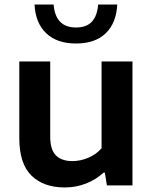

<svg xmlns="http://www.w3.org/2000/svg" viewBox="-20 -816 674 845"><path d="M65 -207.5V-545.5H201V-215Q201 -157 226.2 -132Q251.5 -107 298.5 -107Q333.5 -107 368.2 -121.5Q403 -136 427 -163.5V-545.5H563V0H450.5L441.5 -56H435.5Q401 -24.5 357.2 -7.8Q313.5 9 265 9Q172 9 118.5 -43.2Q65 -95.5 65 -207.5ZM132 -796H216Q224 -695 314.5 -695Q361 -695 384.5 -720.8Q408 -746.5 412 -796H496Q492 -714.5 445.2 -669.5Q398.5 -624.5 314.5 -624.5Q230.5 -624.5 183.2 -669.8Q136 -715 132 -796Z"/></svg>

Font: Encode Sans Semi Expanded SmBd
Style: Regular
Weight: 600
Width: 6
Designer: Multiple Designers
Foundry: Impallari Type
Version: Version 2.000